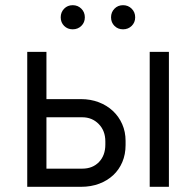

<svg xmlns="http://www.w3.org/2000/svg" viewBox="-20 -720 756 740"><path d="M85 0H292Q331 0 362.5 -12Q394 -24 416.5 -45Q439 -66 451.5 -95.5Q464 -125 464 -161V-177Q464 -212 451 -241.5Q438 -271 415 -292.5Q392 -314 360.5 -326Q329 -338 292 -338H159V-520H85ZM159 -70V-268H297Q335 -268 360.5 -242Q386 -216 386 -175V-163Q386 -121 361.5 -95.5Q337 -70 297 -70ZM557 0H631V-520H557ZM454.2 -607Q474 -607 487.5 -620.2Q501 -633.4 501 -653.2Q501 -673 487.5 -686.5Q474 -700 454.2 -700Q434.4 -700 421.2 -686.5Q408 -673 408 -653.2Q408 -633.4 421.2 -620.2Q434.4 -607 454.2 -607ZM260.2 -607Q280 -607 293.5 -620.2Q307 -633.4 307 -653.2Q307 -673 293.5 -686.5Q280 -700 260.2 -700Q240.4 -700 227.2 -686.5Q214 -673 214 -653.2Q214 -633.4 227.2 -620.2Q240.4 -607 260.2 -607Z"/></svg>

Font: Fixel Variable
Style: Regular
Weight: 100
Width: 3
Designer: AlfaBravo + MacPaw
Foundry: Kyrylo Tkachov, Marchela Mozhyna, Serhii Makarenko, Maria Weinstein, Zakhar Kryvoshyya
Version: Version 1.211